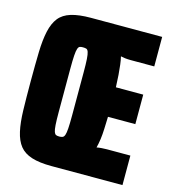

<svg xmlns="http://www.w3.org/2000/svg" viewBox="-104 -775 778 861"><g transform="rotate(15 285.0 -344.0)"><path d="M213 0Q157 0 121 -11.5Q85 -23 65.5 -47.5Q46 -72 37 -112Q28 -152 26.5 -209.5Q25 -267 25 -344Q25 -421 26.5 -478.5Q28 -536 37 -576.5Q46 -617 65.5 -641.5Q85 -666 121 -677Q157 -688 213 -688H543V-551H434Q419 -551 407 -552.5Q395 -554 387 -556Q391 -540 393.5 -519Q396 -498 398 -472.5Q400 -447 401 -416H528V-279H401Q400 -249 399 -222.5Q398 -196 395 -174Q392 -152 387 -133Q397 -135 409.5 -136Q422 -137 434 -137H543V0ZM213 -137Q222 -137 228 -139.5Q234 -142 237.5 -151.5Q241 -161 242.5 -183Q244 -205 244 -244Q244 -283 244 -344Q244 -404 244 -443.5Q244 -483 242.5 -505Q241 -527 237.5 -537Q234 -547 228 -549Q222 -551 212 -551Q203 -551 197.5 -549Q192 -547 188.5 -537Q185 -527 183.5 -505Q182 -483 182 -443.5Q182 -404 182 -344Q182 -283 182 -244Q182 -205 183.5 -183Q185 -161 188.5 -151.5Q192 -142 197.5 -139.5Q203 -137 213 -137Z"/></g></svg>

Font: Saira ExtraCondensed Black
Style: Regular
Weight: 900
Width: 2
Designer: Hector Gatti with collaboration of the Omnibus-Type team
Foundry: Omnibus-Type
Version: Version 1.101